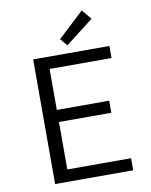

<svg xmlns="http://www.w3.org/2000/svg" viewBox="-102 -1035 870 1109"><g transform="rotate(-10 333.5 -480.5)"><path d="M129.9 0V-731H577.1V-660.2H213.9V-419.9H521V-349.1H213.9V-70.8H587.9V0ZM338.9 -776.9 303.2 -818.8 455.1 -960.9 502.9 -903.8Z"/></g></svg>

Font: Shanggu Mono N
Style: Regular
Weight: 350
Designer: GuiWonder
Version: Version 1.021